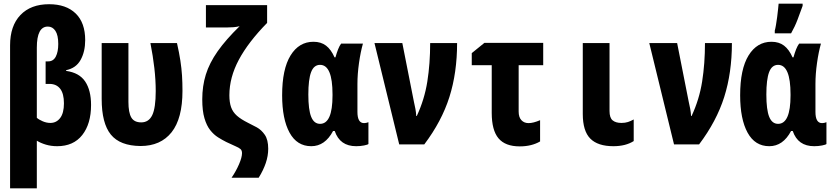

<svg xmlns="http://www.w3.org/2000/svg" viewBox="-20 -788 4540 1048"><path d="M35 -540Q35 -647 91.5 -706Q148 -765 248 -765Q341 -765 393 -714.5Q445 -664 445 -569Q445 -506 420 -461Q395 -416 341 -405V-401Q413 -391 445 -343Q477 -295 477 -215Q477 -112 429 -51Q381 10 292 10Q259 10 230.5 1.5Q202 -7 181 -20V240H35ZM255 -117Q288 -117 308.5 -144Q329 -171 329 -224Q329 -277 308.5 -303.5Q288 -330 250 -330H229V-453H243Q271 -453 284.5 -479Q298 -505 298 -548Q298 -596 282.5 -619.5Q267 -643 241 -643Q181 -643 181 -528V-145Q192 -135 213 -126Q234 -117 255 -117Z M747 9Q635 8 585 -53.5Q535 -115 535 -248V-553H681V-232Q681 -174 696.5 -147Q712 -120 751 -120Q792 -120 811 -159.5Q830 -199 830 -291Q830 -351 822.5 -416.5Q815 -482 801 -553H946Q958 -500 964.5 -457.5Q971 -415 973.5 -376Q976 -337 976 -292Q976 -141 916.5 -66Q857 9 747 9Z M1244 182Q1268 147 1284.5 109Q1301 71 1301 48Q1301 33 1292.5 25.5Q1284 18 1265 10Q1246 2 1215 -13Q1193 -24 1170 -38.5Q1147 -53 1127.5 -77.5Q1108 -102 1096 -142.5Q1084 -183 1084 -246Q1084 -318 1103.5 -381Q1123 -444 1168 -508Q1213 -572 1288 -645Q1272 -641 1254.5 -639.5Q1237 -638 1217 -638H1104V-760H1438V-663Q1335 -558 1283.5 -461.5Q1232 -365 1232 -268Q1232 -229 1241.5 -202.5Q1251 -176 1273 -156.5Q1295 -137 1333 -118Q1356 -107 1381.5 -93Q1407 -79 1425.5 -52Q1444 -25 1444 24Q1444 63 1430.5 102.5Q1417 142 1392 182Z M1679 10Q1601 10 1560.5 -64Q1520 -138 1520 -268Q1520 -411 1566 -485.5Q1612 -560 1691 -560Q1732 -560 1759.5 -539Q1787 -518 1806 -475H1811Q1818 -500 1825.5 -519Q1833 -538 1842 -550H1961Q1948 -504 1939.5 -444Q1931 -384 1931 -329V-177Q1931 -116 1967 -116Q1979 -116 1991 -121V-2Q1987 2 1967 6Q1947 10 1924 10Q1835 10 1807 -73H1798Q1754 10 1679 10ZM1727 -112Q1795 -112 1795 -267V-273Q1795 -434 1727 -434Q1693 -434 1678 -394Q1663 -354 1663 -272Q1663 -189 1678.5 -150.5Q1694 -112 1727 -112Z M2159 0 2024 -553H2176L2239 -234Q2244 -213 2247.5 -193.5Q2251 -174 2252 -155H2255Q2297 -245 2312.5 -343Q2328 -441 2328 -553H2475Q2475 -391 2433 -258.5Q2391 -126 2296 0Z M2817 11Q2738 11 2701 -33Q2664 -77 2664 -172V-432H2555V-498L2624 -554H2945V-432H2811V-179Q2811 -148 2826 -132Q2841 -116 2865 -116Q2891 -116 2928 -132V-16Q2906 -3 2878 4Q2850 11 2817 11Z M3328 10Q3243 10 3202 -31.5Q3161 -73 3161 -166V-553H3307V-182Q3307 -145 3324 -131Q3341 -117 3372 -117Q3392 -117 3407.5 -122Q3423 -127 3439 -136V-18Q3395 10 3328 10Z M3659 0 3524 -553H3676L3739 -234Q3744 -213 3747.5 -193.5Q3751 -174 3752 -155H3755Q3797 -245 3812.5 -343Q3828 -441 3828 -553H3975Q3975 -391 3933 -258.5Q3891 -126 3796 0Z M4179 10Q4101 10 4060.5 -64Q4020 -138 4020 -268Q4020 -411 4066 -485.5Q4112 -560 4191 -560Q4232 -560 4259.5 -539Q4287 -518 4306 -475H4311Q4318 -500 4325.5 -519Q4333 -538 4342 -550H4461Q4448 -504 4439.5 -444Q4431 -384 4431 -329V-177Q4431 -116 4467 -116Q4479 -116 4491 -121V-2Q4487 2 4467 6Q4447 10 4424 10Q4335 10 4307 -73H4298Q4254 10 4179 10ZM4227 -112Q4295 -112 4295 -267V-273Q4295 -434 4227 -434Q4193 -434 4178 -394Q4163 -354 4163 -272Q4163 -189 4178.5 -150.5Q4194 -112 4227 -112ZM4209 -621Q4212 -631 4215.5 -651.5Q4219 -672 4222 -695Q4225 -718 4227 -738Q4229 -758 4230 -768H4361V-756Q4348 -720 4333.5 -681.5Q4319 -643 4298 -606H4209Z"/></svg>

Font: Noto Sans Mono ExtraCondensed Black
Style: Regular
Weight: 900
Width: 2
Designer: Monotype Design Team
Foundry: Monotype Imaging Inc.
Version: Version 2.014